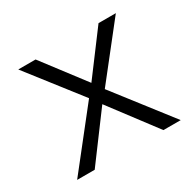

<svg xmlns="http://www.w3.org/2000/svg" viewBox="-101 -523 645 634"><g transform="rotate(-30 221.5 -206.5)"><path d="M193 -214 38 -413H104L225 -254L344 -413H410L253 -214L419 0H353L221 -175L91 0H24Z"/></g></svg>

Font: Ysabeau Semilight
Style: Regular
Weight: 300
Designer: Christian Thalmann (Catharsis Fonts)
Version: Version 0.003